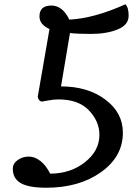

<svg xmlns="http://www.w3.org/2000/svg" viewBox="-20 -725 658 900"><path d="M197 155Q115 155 77.5 133.5Q40 112 40 66Q40 42 62.5 25.5Q85 9 115 9Q144 9 170.5 30.5Q197 52 215 89Q310 89 378 35.5Q446 -18 446 -93Q446 -156 397 -207.5Q348 -259 254 -259Q232 -259 205.5 -254Q179 -249 177 -249Q169 -249 163.5 -256Q158 -263 157 -272L212 -589Q165 -610 165 -648Q165 -699 221 -699Q273 -699 305 -633Q422 -639 568 -705Q583 -690 583 -651Q583 -608 531.5 -587Q480 -566 406 -566Q345 -566 308 -570L266 -320Q391 -320 473.5 -258.5Q556 -197 556 -103Q556 9 453.5 82Q351 155 197 155Z"/></svg>

Font: Lemonada Light
Style: Regular
Weight: 300
Designer: Mohamed Gaber (Arabic), Eduardo Tunni (Latin)
Foundry: Kief Type Foundry
Version: Version 4.004